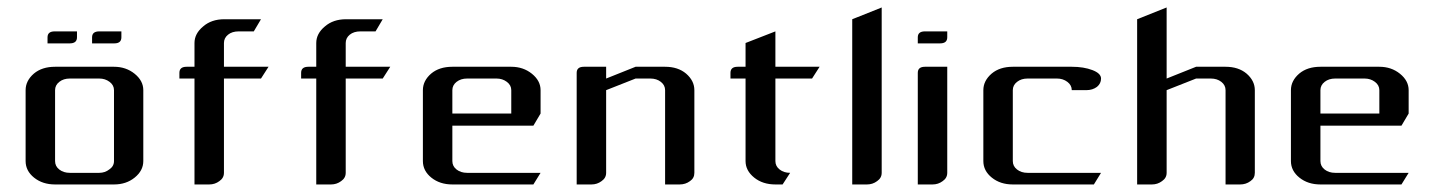

<svg xmlns="http://www.w3.org/2000/svg" viewBox="-20 -489 3802 509"><path d="M47.9 -62V-250Q47.9 -274.9 69.8 -293.9Q91.3 -312 126 -312H282.2Q314 -312 336.9 -293.5Q359.9 -274.9 359.9 -250V-62Q359.9 -36.6 336.9 -18.1Q314.5 0 282.2 0H126Q92.8 0 70.3 -18.1Q47.9 -36.1 47.9 -62ZM126 -62Q126 -48.3 137.2 -39.6Q148.4 -30.8 165 -30.8H243.2Q258.3 -30.8 270 -40Q282.2 -48.3 282.2 -62V-250Q282.2 -263.2 270.5 -272Q258.8 -280.8 243.2 -280.8H165Q148.4 -280.8 137.2 -272Q126 -263.2 126 -250ZM106 -374V-390.1Q106 -405.8 125 -405.8H184.1V-390.1Q184.1 -374 165 -374ZM224.1 -374V-390.1Q224.1 -405.8 243.2 -405.8H301.8V-390.1Q301.8 -374 283.2 -374Z M455.6 -280.8V-295.9Q455.6 -312 474.6 -312H495.6V-375Q495.6 -399.9 518.6 -418.9Q540.5 -438 574.7 -438H671.9L652.8 -405.8H612.8Q595.2 -405.8 584.5 -397Q573.7 -388.2 573.7 -375V-312H691.9L671.9 -280.8H573.7V-30.8Q573.7 -17.1 561.5 -8.8Q549.8 0 534.7 0H495.6V-280.8Z M778.3 -280.8V-295.9Q778.3 -312 797.4 -312H818.4V-375Q818.4 -399.9 841.3 -418.9Q863.3 -438 897.5 -438H994.6L975.6 -405.8H935.5Q918 -405.8 907.2 -397Q896.5 -388.2 896.5 -375V-312H1014.6L994.6 -280.8H896.5V-30.8Q896.5 -17.1 884.3 -8.8Q872.6 0 857.4 0H818.4V-280.8Z M1101.1 -62V-250Q1101.1 -274.9 1123 -293.9Q1144.5 -312 1179.2 -312H1335.4Q1367.2 -312 1390.1 -293.5Q1413.1 -274.9 1413.1 -250V-188L1394 -155.8H1179.2V-62Q1179.2 -48.3 1190.4 -39.6Q1201.7 -30.8 1218.3 -30.8H1413.1L1394 0H1179.2Q1146 0 1123.5 -18.1Q1101.1 -36.1 1101.1 -62ZM1179.2 -188H1335.4V-250Q1335.4 -263.2 1323.7 -272Q1312 -280.8 1296.4 -280.8H1218.3Q1201.7 -280.8 1190.4 -272Q1179.2 -263.2 1179.2 -250Z M1508.8 0V-295.9Q1508.8 -312 1527.8 -312H1586.9V-280.8L1665 -312H1743.2Q1777.3 -312 1798.8 -293.9Q1820.8 -274.9 1820.8 -250V-30.8Q1820.8 -16.6 1809.1 -8.8Q1797.4 0 1781.7 0H1743.2V-250Q1743.2 -263.2 1731.9 -272Q1720.7 -280.8 1704.1 -280.8H1665L1586.9 -250V-30.8Q1586.9 -17.1 1574.7 -8.8Q1563 0 1547.9 0Z M1916.5 -280.8V-295.9Q1916.5 -312 1935.5 -312H1956.5V-375L2035.6 -405.8V-312H2152.8L2132.8 -280.8H2035.6V-62Q2035.6 -48.3 2046.9 -39.6Q2058.1 -30.8 2074.7 -30.8L2054.7 0H2035.6Q2002 0 1979.5 -18.1Q1956.5 -36.6 1956.5 -62V-280.8Z M2239.3 0V-438L2317.4 -469.2V-30.8Q2317.4 -17.1 2305.2 -8.8Q2293.5 0 2278.3 0Z M2413.1 -374V-390.1Q2413.1 -405.8 2432.1 -405.8H2491.2V-390.1Q2491.2 -374 2472.2 -374ZM2413.1 0V-295.9Q2413.1 -312 2432.1 -312H2491.2V-30.8Q2491.2 -17.1 2479 -8.8Q2467.3 0 2452.1 0Z M2586.9 -62V-250Q2586.9 -274.9 2608.9 -293.9Q2630.4 -312 2665 -312H2821.3Q2853 -312 2876 -303.2Q2898.9 -294.4 2898.9 -280.8Q2898.9 -267.6 2888.2 -258.8Q2876.5 -250 2859.9 -250H2821.3Q2821.3 -263.2 2809.6 -272Q2797.9 -280.8 2782.2 -280.8H2704.1Q2687.5 -280.8 2676.3 -272Q2665 -263.2 2665 -250V-62Q2665 -48.3 2676.3 -39.6Q2687.5 -30.8 2704.1 -30.8H2898.9L2879.9 0H2665Q2631.8 0 2609.4 -18.1Q2586.9 -36.1 2586.9 -62Z M2994.6 0V-438L3072.8 -469.2V-280.8L3150.9 -312H3229Q3263.2 -312 3284.7 -293.9Q3306.6 -274.9 3306.6 -250V-30.8Q3306.6 -16.6 3294.9 -8.8Q3283.2 0 3267.6 0H3229V-250Q3229 -263.2 3217.8 -272Q3206.5 -280.8 3189.9 -280.8H3150.9L3072.8 -250V-30.8Q3072.8 -17.1 3060.5 -8.8Q3048.8 0 3033.7 0Z M3402.3 -62V-250Q3402.3 -274.9 3424.3 -293.9Q3445.8 -312 3480.5 -312H3636.7Q3668.5 -312 3691.4 -293.5Q3714.4 -274.9 3714.4 -250V-188L3695.3 -155.8H3480.5V-62Q3480.5 -48.3 3491.7 -39.6Q3502.9 -30.8 3519.5 -30.8H3714.4L3695.3 0H3480.5Q3447.3 0 3424.8 -18.1Q3402.3 -36.1 3402.3 -62ZM3480.5 -188H3636.7V-250Q3636.7 -263.2 3625 -272Q3613.3 -280.8 3597.7 -280.8H3519.5Q3502.9 -280.8 3491.7 -272Q3480.5 -263.2 3480.5 -250Z"/></svg>

Font: Hhenum
Style: Regular
Weight: 400
Designer: T. Christopher White
Version: Version 1.0